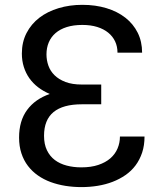

<svg xmlns="http://www.w3.org/2000/svg" viewBox="-20 -757 671 787"><path d="M394.9 -329.5H315.3Q238.3 -329.5 199.4 -297.6Q160.5 -265.6 160.5 -200.3Q160.5 -165.8 172.4 -141.2Q184.3 -116.5 204.9 -101Q225.5 -85.6 253.4 -78.3Q281.2 -71 313.2 -71Q353.3 -71 383 -81Q412.6 -90.9 432.4 -108.1Q452.1 -125.4 461.8 -148.4Q471.6 -171.5 471.6 -197.4H572.4Q572.4 -161.2 562.7 -131.7Q552.9 -102.3 535.7 -79.2Q518.5 -56.1 494.3 -39.4Q470.2 -22.7 441.6 -11.7Q413 -0.7 380.5 4.6Q348 9.9 313.9 9.9Q280.2 9.9 248 4.8Q215.9 -0.4 187.5 -10.8Q159.1 -21.3 135.5 -37.8Q111.9 -54.3 94.6 -76.9Q77.4 -99.4 67.8 -128.4Q58.2 -157.3 58.2 -193.2Q58.2 -261.7 91.1 -306.3Q123.9 -350.9 183.9 -371.8Q157.3 -383.2 136.2 -399.3Q115.1 -415.5 100.3 -436.4Q85.6 -457.4 77.6 -482.8Q69.6 -508.2 69.6 -537.6Q69.6 -584.5 88.8 -621.6Q108 -658.7 141.3 -684.3Q174.7 -709.9 220 -723.5Q265.3 -737.2 317.5 -737.2Q371.4 -737.2 416.4 -723.5Q461.3 -709.9 493.8 -684.5Q526.3 -659.1 544.4 -622.9Q562.5 -586.6 562.5 -541.2H461.6Q461.6 -566.4 451.9 -587.2Q442.1 -608 423.7 -623Q405.2 -638.1 378.4 -646.5Q351.6 -654.8 317.5 -654.8Q281.2 -654.8 253.7 -646.1Q226.2 -637.4 207.7 -621.4Q189.3 -605.5 179.9 -583.3Q170.5 -561.1 170.5 -534.1Q170.5 -510.3 178.3 -488.1Q186.1 -465.9 203.5 -448.7Q220.9 -431.5 248.4 -421Q275.9 -410.5 315.3 -410.5H394.9V-390.6Z"/></svg>

Font: Fast_Sans
Style: Regular
Weight: 400
Designer: Rasmus Andersson
Foundry: rsms
Version: Version 3.018;git-588b23468